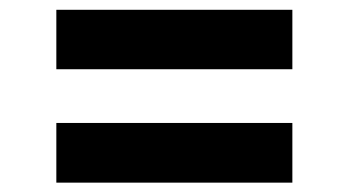

<svg xmlns="http://www.w3.org/2000/svg" viewBox="-20 -489 719 396"><path d="M96.2 -112.3V-235.4H583V-112.3ZM96.2 -346.2V-468.8H583V-346.2Z"/></svg>

Font: Inter
Style: Bold
Weight: 700
Designer: Rasmus Andersson
Foundry: rsms
Version: Version 4.001;git-9221beed3